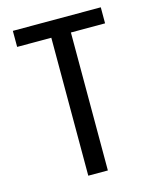

<svg xmlns="http://www.w3.org/2000/svg" viewBox="-112 -815 716 890"><g transform="rotate(-15 246.5 -369.5)"><path d="M36 -739V-662H200V0H294V-662H458V-739Z"/></g></svg>

Font: Malmofest
Style: Regular
Weight: 400
Designer: Jonny Pinhorn (Poppins), Kolossal
Version: Version 1.004;Glyphs 3.1.2 (3151)